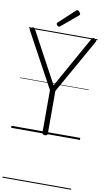

<svg xmlns="http://www.w3.org/2000/svg" viewBox="-171 -1329 1031 1898"><g transform="rotate(10 345.0 -379.5)"><path d="M340 14Q313 14 313 -5V-433L15 -982Q10 -992 13.5 -998.5Q17 -1005 29 -1011Q42 -1017 49 -1015Q56 -1013 63 -1000L340 -486L627 -999Q635 -1013 642.5 -1015Q650 -1017 661 -1011Q675 -1005 677.5 -998.5Q680 -992 676 -982L367 -434V-5Q367 14 340 14ZM290 -1066Q283 -1066 274 -1075Q265 -1084 265 -1091Q265 -1093 265.5 -1096.5Q266 -1100 270 -1103L428 -1250Q433 -1253 435.5 -1256Q438 -1259 443 -1259Q450 -1259 457.5 -1253Q465 -1247 470.5 -1239.5Q476 -1232 476 -1225Q476 -1221 475 -1218Q474 -1215 468 -1210L304 -1073Q299 -1070 296 -1068Q293 -1066 290 -1066ZM0 490H690V500H0ZM0 -20H690V0H0ZM0 -505H690V-500H0ZM0 -1010H690V-1000H0Z"/></g></svg>

Font: Playwrite PE Guides
Style: Regular
Weight: 400
Designer: Veronika Burian, José Scaglione
Foundry: TypeTogether
Version: Version 1.003